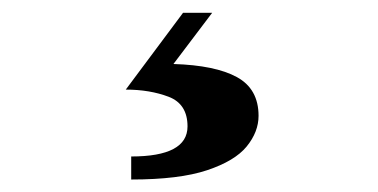

<svg xmlns="http://www.w3.org/2000/svg" viewBox="-20 -26 590 300"><path d="M273 171.5Q273 136.5 243.5 125.2Q214 114 176.5 114L266 -6H311.5L251 74Q316.5 76 350.2 94.5Q384 113 384 155Q384 180 365.5 202.8Q347 225.5 303.5 240Q260 254.5 185 254.5V218.5Q273 218.5 273 171.5Z"/></svg>

Font: Bodoni* 06pt
Style: Bold
Weight: 700
Version: Version 2.3